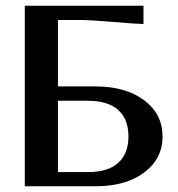

<svg xmlns="http://www.w3.org/2000/svg" viewBox="-20 -653 625 673"><path d="M183.1 -49.8H289.1Q357.9 -49.8 394 -81.8Q430.2 -113.8 430.2 -174.8Q430.2 -235.8 394 -267.8Q357.9 -299.8 289.1 -299.8H183.1ZM66.9 -632.8H482.9V-568.8Q464.8 -568.8 379.2 -575.9Q293.5 -583 261.2 -583H183.1V-350.1H314Q420.4 -350.1 485.1 -301.8Q549.8 -253.4 549.8 -174.8Q549.8 -96.2 485.1 -48.1Q420.4 0 314 0H66.9Z"/></svg>

Font: Resagokr
Style: Bold
Weight: 600
Designer: gluk
Foundry: gluk
Version: Version 0.95